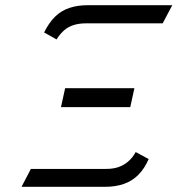

<svg xmlns="http://www.w3.org/2000/svg" viewBox="-20 -720 684 740"><path d="M150 -595 198 -568Q211 -589 227 -603Q243 -617 264 -623.5Q285 -630 310 -630H607L644 -700H319Q279 -700 247.5 -689.5Q216 -679 192.5 -656Q169 -633 150 -595ZM482 -307 498 -380H231L215 -307ZM390 -69H99L63 0H385Q425 0 457 -11Q489 -22 513 -46Q537 -70 553 -107L503 -134Q491 -112 474 -97.5Q457 -83 436.5 -76Q416 -69 390 -69Z"/></svg>

Font: Advent Pro Medium
Style: Italic
Weight: 500
Italic angle: -12°
Version: Version 3.000